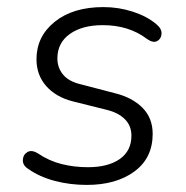

<svg xmlns="http://www.w3.org/2000/svg" viewBox="-20 -514 526 542"><path d="M225 8Q177 8 134 -3.5Q91 -15 60 -37Q44 -47 44.5 -62Q45 -77 57 -84.5Q69 -92 87 -81Q118 -60 153.5 -51Q189 -42 228 -42Q285 -42 318 -65Q351 -88 351 -131Q351 -159 332.5 -177.5Q314 -196 281 -204L185 -228Q138 -240 110.5 -271Q83 -302 83 -347Q83 -411 134.5 -452.5Q186 -494 272 -494Q315 -494 355 -481Q395 -468 421 -446Q437 -433 436 -418.5Q435 -404 423.5 -398Q412 -392 395 -404Q344 -443 270 -443Q212 -443 177 -418Q142 -393 142 -349Q142 -323 158 -303.5Q174 -284 208 -276L304 -251Q353 -239 382 -210Q411 -181 411 -136Q411 -68 359.5 -30Q308 8 225 8Z"/></svg>

Font: Nunito Light
Style: Italic
Weight: 300
Italic angle: -9°
Designer: Vernon Adams
Foundry: Vernon Adams
Version: Version 3.601; ttfautohint (v1.8.2.53-6de2)